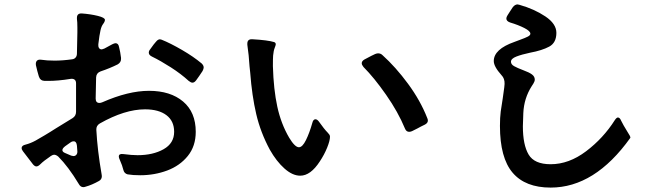

<svg xmlns="http://www.w3.org/2000/svg" viewBox="-20 -826 3040 871"><path d="M868 -228Q868 -163 832 -118.5Q796 -74 738.5 -52.5Q681 -31 616 -31Q582 -31 559 -35Q544 -39 540 -54Q535 -75 523 -102Q519 -110 519 -116Q519 -130 540 -127Q578 -122 604 -122Q674 -122 722 -149Q770 -176 770 -228Q770 -277 735 -303.5Q700 -330 638 -330Q546 -330 433 -266Q416 -256 417 -237Q422 -144 441 -35Q442 -32 442 -27Q442 -12 429 -5Q397 13 368 21Q362 23 358 23Q345 23 337 8Q290 -70 244 -116Q234 -124 226 -124Q219 -124 210 -118L209 -117Q178 -96 163 -81Q153 -71 145 -71Q138 -71 130 -80Q117 -96 84 -140Q78 -148 78 -154Q78 -166 96 -170Q119 -176 141 -188Q163 -200 181.5 -211.5Q200 -223 207 -227Q216 -232 234 -244L309 -290Q325 -300 325 -319V-347V-448Q325 -460 318 -465Q311 -470 299 -468Q244 -459 199 -459H182Q162 -460 156 -480Q149 -503 143 -530Q141 -543 147 -550Q153 -557 167 -555Q192 -551 228 -551Q265 -551 307 -557Q317 -558 323 -565Q329 -572 329 -583L331 -679V-701Q331 -728 329 -740V-745Q329 -766 351 -765Q391 -762 423.5 -754Q456 -746 456 -736Q456 -728 448 -717.5Q440 -707 436 -689Q431 -668 426 -625Q425 -615 429 -608.5Q433 -602 441 -602Q444 -602 454 -606L489 -625Q499 -630 504 -630Q517 -630 520 -613Q526 -590 529 -564V-558Q529 -543 514 -534Q478 -516 436 -502Q417 -495 416 -475L414 -379Q414 -359 431 -359Q437 -359 444 -362Q562 -414 656 -414Q753 -414 810.5 -365.5Q868 -317 868 -228ZM904 -520Q904 -514 899 -504Q882 -478 870 -462Q862 -451 853 -451Q846 -451 836 -459Q801 -491 755 -520.5Q709 -550 670 -569Q655 -576 655 -587Q655 -595 661 -602Q680 -629 687 -636Q699 -652 713 -646Q753 -630 805.5 -599.5Q858 -569 895 -538Q904 -529 904 -520ZM313 -118Q321 -118 326 -123.5Q331 -129 331 -138Q331 -147 329 -165Q327 -185 314 -185Q306 -185 300 -180L276 -163Q263 -153 263 -145Q263 -137 275 -132L303 -120Q311 -118 313 -118Z M1204 -147Q1162 -225 1142.5 -308Q1123 -391 1115 -497L1112 -525Q1109 -576 1102 -623V-628Q1102 -649 1124 -648Q1195 -644 1224 -635Q1231 -632 1231 -625Q1231 -621 1226 -608.5Q1221 -596 1219 -574Q1218 -562 1218 -526Q1221 -420 1238 -342Q1255 -264 1292 -201Q1318 -158 1336 -158Q1352 -158 1368 -190.5Q1384 -223 1397 -269Q1401 -285 1411 -285Q1419 -285 1427 -274Q1451 -240 1466 -225Q1471 -220 1474 -215.5Q1477 -211 1477 -206Q1477 -188 1464 -156Q1451 -124 1431 -94Q1389 -29 1342 -29Q1307 -29 1270.5 -61.5Q1234 -94 1204 -147ZM1836 -228Q1823 -228 1817 -243Q1786 -318 1731.5 -396Q1677 -474 1629 -522Q1621 -532 1621 -539Q1621 -549 1633 -556Q1672 -577 1682 -581Q1690 -584 1695 -584Q1707 -584 1715 -576Q1775 -522 1831 -446Q1887 -370 1918 -291Q1921 -285 1921 -279Q1921 -268 1908 -261Q1889 -252 1873 -243L1849 -231Q1842 -228 1836 -228Z M2248 -255Q2248 -293 2251.5 -320Q2255 -347 2261 -382Q2262 -392 2265 -411Q2268 -430 2269 -445Q2270 -470 2255 -485Q2220 -524 2220 -549Q2220 -603 2314 -636L2338 -645Q2363 -654 2374.5 -660Q2386 -666 2386 -673Q2386 -685 2358.5 -699Q2331 -713 2294 -724Q2277 -730 2277 -742Q2277 -748 2282 -756Q2287 -763 2292.5 -772.5Q2298 -782 2306 -793Q2316 -806 2328 -806Q2331 -806 2337 -804Q2404 -785 2454 -751.5Q2504 -718 2504 -677Q2504 -632 2471.5 -614.5Q2439 -597 2385 -587Q2347 -579 2322.5 -569.5Q2298 -560 2298 -546Q2298 -534 2312 -526Q2326 -518 2355 -507Q2380 -498 2393 -488.5Q2406 -479 2406 -465Q2406 -457 2400 -447.5Q2394 -438 2392 -435Q2357 -380 2354 -313Q2352 -271 2352 -253Q2352 -169 2378 -125Q2404 -81 2478 -81Q2561 -81 2639 -140Q2717 -199 2769 -281Q2777 -293 2783 -293Q2792 -293 2798 -278Q2806 -261 2827 -227Q2833 -218 2837 -210.5Q2841 -203 2839 -200Q2678 25 2478 25Q2363 25 2305.5 -42.5Q2248 -110 2248 -255Z"/></svg>

Font: Shippori Gochic B2 Bold
Style: Regular
Weight: 700
Designer: FONTDASU
Foundry: FONTDASU / Google Inc. / but / Adobe
Version: Version 1.130